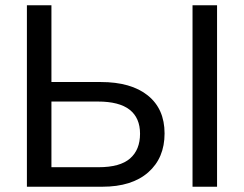

<svg xmlns="http://www.w3.org/2000/svg" viewBox="-20 -708 925 728"><path d="M604 -202Q604 -109 542 -54.5Q480 0 368 0H82V-688H175V-397H362Q477 -397 540.5 -346Q604 -295 604 -202ZM511 -201Q511 -261 471.5 -292Q432 -323 351 -323H175V-74H354Q435 -74 473 -107Q511 -140 511 -201ZM710 0V-688H803V0Z"/></svg>

Font: Libra Sans
Style: Regular
Weight: 400
Foundry: Context Ltd
Version: Version 1.000; ttfautohint (v1.3)